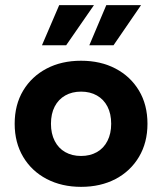

<svg xmlns="http://www.w3.org/2000/svg" viewBox="-20 -716 630 746"><path d="M37 0ZM295 10Q220 10 161.5 -20.5Q103 -51 70 -106.5Q37 -162 37 -235Q37 -309 70 -364Q103 -419 161 -449.5Q219 -480 295 -480Q371 -480 429 -449.5Q487 -419 520 -364Q553 -309 553 -235Q553 -162 520 -106.5Q487 -51 429 -20.5Q371 10 295 10ZM295 -110Q330 -110 356.5 -125Q383 -140 397.5 -168.5Q412 -197 412 -235Q412 -274 397.5 -302Q383 -330 356.5 -345Q330 -360 295 -360Q260 -360 233.5 -345Q207 -330 192.5 -302Q178 -274 178 -235Q178 -197 192.5 -168.5Q207 -140 233.5 -125Q260 -110 295 -110ZM327 -540 393 -696H528L421 -540ZM143 -540 210 -696H345L237 -540Z"/></svg>

Font: Gantari
Style: Bold
Weight: 700
Designer: Anugrah Pasau
Foundry: Lafontype
Version: Version 1.000; ttfautohint (v1.6)